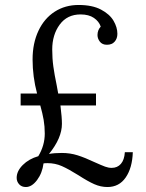

<svg xmlns="http://www.w3.org/2000/svg" viewBox="-20 -736 588 772"><path d="M452 -600Q452 -581 441 -568.5Q430 -556 410 -556Q391 -556 381.5 -568.5Q372 -581 372 -595Q372 -615 385 -629Q378 -650 357.5 -664Q337 -678 304 -678Q250 -678 220 -637Q190 -596 190 -537Q190 -501 194.5 -468.5Q199 -436 208 -393L214 -360H366V-312H223Q229 -264 229 -238Q229 -181 177 -117Q198 -121 229 -121Q262 -121 292 -111.5Q322 -102 360 -84Q389 -71 402.5 -66Q416 -61 429 -61Q452 -61 466 -77Q480 -93 482 -124H514Q512 -61 485.5 -22.5Q459 16 412 16Q385 16 359 4.5Q333 -7 296 -31Q256 -56 229 -68Q202 -80 171 -80Q160 -80 155 -79Q150 -40 129 -12Q108 16 84 16Q67 16 57 5Q47 -6 47 -21Q47 -48 71.5 -72.5Q96 -97 134 -108Q160 -151 160 -199Q160 -228 155.5 -254Q151 -280 142 -312H63V-360H129Q111 -428 111 -497Q111 -562 134.5 -612Q158 -662 200 -689Q242 -716 296 -716Q351 -716 386 -697.5Q421 -679 436.5 -652.5Q452 -626 452 -600Z"/></svg>

Font: Sumana
Style: Regular
Weight: 400
Designer: Cyreal, Alexei Vanyashin (Devanagari), Olga Karpushina (Latin)
Foundry: Cyreal
Version: Version 1.015;PS 001.015;hotconv 1.0.70;makeotf.lib2.5.58329